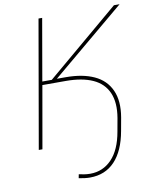

<svg xmlns="http://www.w3.org/2000/svg" viewBox="-96 -771 825 1038"><g transform="rotate(-10 316.5 -252.5)"><path d="M188 -700H208L149 -361H201L602 -700H633L216 -351L146 -342L86 0H66ZM318 175Q388 175 436.5 124.5Q485 74 502 -24L515 -96Q529 -179 505 -234Q481 -289 422.5 -315.5Q364 -342 274 -342H146L149 -361H211L214 -362H278Q370 -362 433 -333Q496 -304 523 -244Q550 -184 535 -96L522 -24Q503 83 450 139Q397 195 314 195Q287 195 252 188L256 167Q270 170 285.5 172.5Q301 175 318 175Z"/></g></svg>

Font: Fixel Italic Variable Display Thin
Style: Italic
Weight: 100
Italic angle: -10°
Designer: AlfaBravo + MacPaw
Foundry: Kyrylo Tkachov, Marchela Mozhyna, Serhii Makarenko, Maria Weinstein, Zakhar Kryvoshyya
Version: Version 1.210;Glyphs 3.2 (3217)